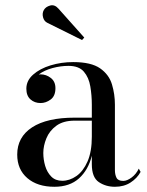

<svg xmlns="http://www.w3.org/2000/svg" viewBox="-20 -706 563 736"><path d="M161.5 -618.5Q149 -624.5 145 -639.8Q141 -655 148 -667.5Q155 -680 172.2 -684.8Q189.5 -689.5 204 -673L303 -562L294.5 -552.5ZM266.5 -255H332V-304.5Q332 -340.5 326.2 -374.8Q320.5 -409 301.5 -431.2Q282.5 -453.5 242.5 -453.5Q212.5 -453.5 181.5 -445.2Q150.5 -437 128.5 -420.5Q132 -421 135.5 -421Q157 -421 174.8 -407.2Q192.5 -393.5 192.5 -368Q192.5 -338 174.2 -324.5Q156 -311 135.5 -311Q112.5 -311 96.8 -325Q81 -339 81 -366Q81 -397 107 -420Q133 -443 174 -455.5Q215 -468 260.5 -468Q329.5 -468 363.8 -444Q398 -420 409.2 -382.5Q420.5 -345 420.5 -304.5V-54Q420.5 -37 426.5 -24.8Q432.5 -12.5 452.5 -12.5Q467 -12.5 484.5 -25.5Q502 -38.5 512 -59.5L519 -47Q505.5 -22.5 480.2 -6.2Q455 10 420.5 10Q385.5 10 358.8 -8Q332 -26 332 -76.5V-109Q318.5 -54.5 282.8 -22.2Q247 10 188.5 10Q123.5 10 84.8 -23.2Q46 -56.5 46 -113.5Q46 -180.5 103 -217.8Q160 -255 266.5 -255ZM218.5 -13Q247 -13 273 -31.2Q299 -49.5 315.5 -87Q332 -124.5 332 -182V-243.5H266.5Q222.5 -243.5 196 -224Q169.5 -204.5 157.8 -175.8Q146 -147 146 -119.5Q146 -94.5 153.2 -70Q160.5 -45.5 176.5 -29.2Q192.5 -13 218.5 -13Z"/></svg>

Font: Bodoni Moda 16pt
Style: Regular
Weight: 400
Version: Version 2.3